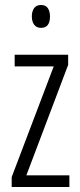

<svg xmlns="http://www.w3.org/2000/svg" viewBox="-20 -752 321 772"><path d="M259 0H27V-40L196 -485H39V-532H254V-491L86 -47H259ZM145 -732Q164 -732 172.5 -719Q181 -706 181 -686Q181 -640 145 -640Q127 -640 117.5 -652.5Q108 -665 108 -686Q108 -706 117 -719Q126 -732 145 -732Z"/></svg>

Font: Noto Sans ExtraCondensed Light
Style: Regular
Weight: 300
Width: 2
Designer: Monotype Design Team
Foundry: Monotype Imaging Inc.
Version: Version 2.013; ttfautohint (v1.8.4.7-5d5b)